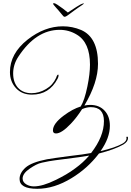

<svg xmlns="http://www.w3.org/2000/svg" viewBox="-20 -863 818 1197"><path d="M318 -843Q323 -843 338.5 -833Q354 -823 372 -809.5Q390 -796 403 -785Q429 -802 456.5 -820Q484 -838 497 -841Q504 -843 503 -840Q503 -839 492 -831.5Q481 -824 467.5 -815Q454 -806 445 -799Q423 -783 408.5 -772Q394 -761 387 -759Q383 -758 379 -759Q375 -761 366.5 -772Q358 -783 344 -799Q339 -805 330.5 -814Q322 -823 316 -831Q310 -839 310 -840Q312 -843 318 -843ZM212 314Q102 314 102 253Q102 215 139 182Q176 149 273 130Q305 124 420 109Q500 100 548 91Q628 -12 628 -108Q628 -195 546 -195Q521 -195 492 -183Q476 -158 458.5 -135Q441 -112 421 -91Q364 -31 329 -31Q310 -31 310 -50Q310 -92 377 -142Q433 -184 483 -199Q507 -237 525 -325Q533 -364 537 -398Q541 -432 541 -460Q541 -598 459 -647Q410 -677 352 -677Q204 -677 94 -509Q62 -460 62 -405Q62 -351 91 -317Q123 -282 176 -282Q224 -282 267 -308Q309 -332 330 -378Q336 -398 343 -398Q345 -398 345 -391Q345 -384 339 -372Q287 -273 179 -273Q117 -273 80 -313Q42 -354 42 -414Q42 -529 152 -616Q258 -699 372 -699Q431 -699 486 -676Q591 -630 591 -465Q591 -348 506 -205Q515 -207 524 -208Q533 -209 542 -209Q600 -209 633 -172Q665 -137 665 -79Q665 -3 607 79Q699 58 746 31Q769 17 769 -1Q769 -3 768 -4V-7Q768 -11 772 -11Q778 -11 778 -3V-2Q778 20 749 38Q723 53 685 67Q647 81 597 94Q526 187 427 247Q318 314 212 314ZM191 299Q246 299 327 259Q360 243 391 225Q422 207 451 185Q498 151 536 107Q511 111 472 117Q433 123 380 129Q357 132 322 136.5Q287 141 242 151Q223 155 204.5 164.5Q186 174 167 187Q121 218 121 250Q121 273 145 287Q166 299 191 299Z"/></svg>

Font: Imperial Script
Style: Regular
Weight: 400
Designer: Robert E. Leuschke
Foundry: Robert E. Leuschke
Version: Version 1.010; ttfautohint (v1.8.3)